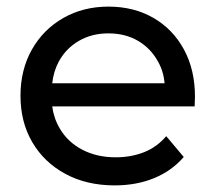

<svg xmlns="http://www.w3.org/2000/svg" viewBox="-20 -555 652 581"><path d="M327 6Q242 6 177.5 -29Q113 -64 77.5 -125Q42 -186 42 -265Q42 -344 76.5 -405Q111 -466 171.5 -500.5Q232 -535 308 -535Q385 -535 444 -501Q503 -467 536.5 -405.5Q570 -344 570 -262Q570 -256 569.5 -248Q569 -240 569 -233H138Q143 -196 161 -166Q185 -125 229 -102Q273 -79 330 -79Q377 -79 416 -94.5Q455 -110 483 -143L536 -80Q500 -38 446.5 -16Q393 6 327 6ZM478 -303Q475 -339 458 -369Q436 -409 397.5 -431.5Q359 -454 308 -454Q258 -454 219 -431.5Q180 -409 158 -369Q142 -339 138 -303Z"/></svg>

Font: Montserrat Z Med
Style: Regular
Weight: 500
Designer: Julieta Ulanovsky
Foundry: Julieta Ulanovsky
Version: Version 8.000